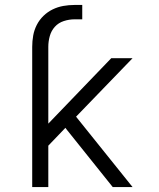

<svg xmlns="http://www.w3.org/2000/svg" viewBox="-20 -755 640 775"><path d="M110 0V-566Q110 -589 114 -611.5Q118 -634 128.5 -654.5Q139 -675 155.5 -691Q172 -707 192.5 -717Q213 -727 235.5 -731Q258 -735 281 -735H312V-677H281Q259 -677 237.5 -670Q216 -663 201.5 -647Q187 -631 181 -609.5Q175 -588 175 -566V-256L429 -520H515L287 -284L515 0H435L250 -231L244 -239L175 -167V0Z"/></svg>

Font: Iosevka Aile Custom Light
Style: Regular
Weight: 300
Designer: Belleve Invis
Foundry: Belleve Invis
Version: Version 17.0.2; ttfautohint (v1.8.3)